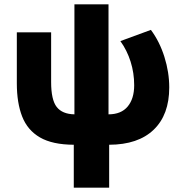

<svg xmlns="http://www.w3.org/2000/svg" viewBox="-20 -660 850 890"><path d="M322 210V11Q223 10.5 165.2 -23Q107.5 -56.5 82.8 -119.8Q58 -183 58 -273.5V-510H217V-280Q217 -197 243 -164Q269 -131 325 -130V-640H483V-130Q541.5 -130 571.8 -166.2Q602 -202.5 602 -265Q602 -321.5 585.5 -374Q569 -426.5 538 -469.5L679.5 -521.5Q720 -467 742.2 -396Q764.5 -325 764.5 -254.5Q764.5 -128 692.5 -58.8Q620.5 10.5 486 11V210Z"/></svg>

Font: Geologica
Style: Bold
Weight: 700
Designer: Sindre Bremnes, Frode Helland
Foundry: Monokrom Skriftforlag AS
Version: Version 1.010; ttfautohint (v1.8.4.7-5d5b);gftools[0.9.28]